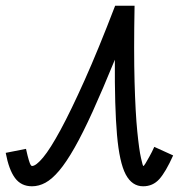

<svg xmlns="http://www.w3.org/2000/svg" viewBox="-63 -638 683 672"><path d="M477 -124 543 -94Q517 -36 494.5 -11Q472 14 438 14Q399 14 377 -27.5Q355 -69 346.5 -166Q338 -263 339 -429Q296 -324 261.5 -248Q227 -172 198 -121Q169 -70 144 -40.5Q119 -11 96 1.5Q73 14 49 14Q11 14 -10.5 -15Q-32 -44 -43 -103L28 -117Q34 -90 38 -77Q42 -64 44.5 -60.5Q47 -57 49 -57Q63 -57 88 -87Q113 -117 149 -183.5Q185 -250 233 -357Q281 -464 340 -618H408Q405 -459 408 -351Q411 -243 417.5 -178Q424 -113 430.5 -85Q437 -57 438 -57Q441 -57 446.5 -66.5Q452 -76 460.5 -91Q469 -106 477 -124Z"/></svg>

Font: Victor Mono
Style: Italic
Weight: 400
Italic angle: -12°
Monospace: yes
Designer: Rune Bjørnerås
Version: Version 1.561;gftools[0.9.30]